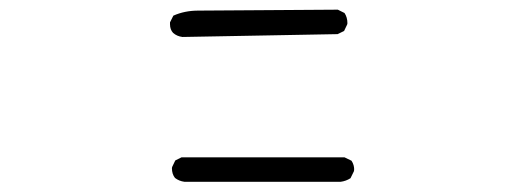

<svg xmlns="http://www.w3.org/2000/svg" viewBox="-20 -568 1040 391"><path d="M687.5 -520.5Q687.5 -532.7 681.6 -541.5L668 -548.3L383.8 -546.4Q356 -546.4 333 -536.1L326.2 -522.5Q326.2 -520.5 326.2 -518.6Q326.2 -507.8 332.5 -501Q340.3 -494.1 351.6 -492.7L667.5 -498.5L680.7 -504.9L687 -518.1Q687.5 -519.5 687.5 -520.5ZM700.7 -219.2Q701.2 -220.7 701.2 -223.9Q701.2 -227.1 700 -231.7Q698.7 -236.3 695.8 -240.7L681.6 -247.6H349.6L336.9 -241.2L330.6 -228Q330.1 -226.6 330.1 -225.6Q330.1 -213.4 336.4 -205.6Q344.7 -199.2 355.5 -197.8H673.8Q684.6 -199.2 693.8 -205.1Z"/></svg>

Font: NaikaiFont
Style: ExtraLight
Weight: 200
Version: Version 1.89